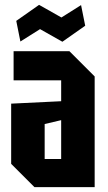

<svg xmlns="http://www.w3.org/2000/svg" viewBox="-20 -771 446 791"><path d="M26 -96V-344L232 -354V-440H36V-560H266L370 -456V0H122ZM164 -260V-116H232V-276ZM64 -600 47 -685 141 -751 233 -699 314 -750 331 -665 237 -599 145 -651Z"/></svg>

Font: Tektur Condensed SemiBold
Style: Regular
Weight: 600
Width: 3
Designer: Adam Jagosz
Foundry: Adam Jagosz
Version: Version 1.005;gftools[0.9.30]